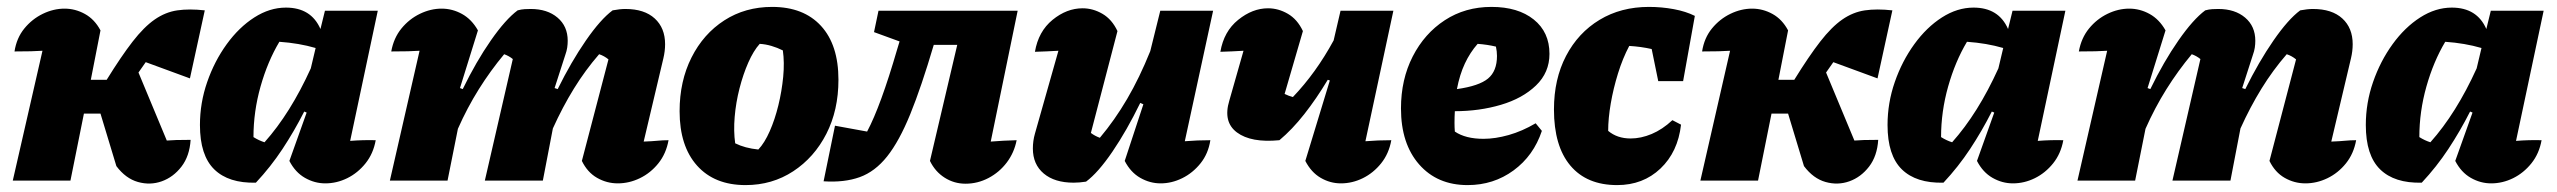

<svg xmlns="http://www.w3.org/2000/svg" viewBox="-20 -523 7404 556"><path d="M17 0 103 -376Q76 -374 22 -374Q28 -413 50.5 -440.5Q73 -468 104 -483Q135 -498 167 -498Q198 -498 226 -482.5Q254 -467 271 -435L243 -292H289Q331 -360 364 -402.5Q397 -445 428 -466.5Q459 -488 493.5 -493Q528 -498 573 -493L530 -296L402 -343Q391 -328 381 -313L463 -116Q474 -117 490.5 -117.5Q507 -118 532 -118Q529 -71 505.5 -40.5Q482 -10 448.5 2Q415 14 379.5 4Q344 -6 317 -42L271 -194H223L184 0Z M721 6Q642 8 600.5 -32.5Q559 -73 559 -161Q559 -225 580 -285.5Q601 -346 636.5 -395Q672 -444 716.5 -472.5Q761 -501 808 -501Q881 -501 908 -439L921 -492H1074L994 -115Q1031 -118 1068 -117Q1061 -78 1038.5 -50Q1016 -22 985.5 -7Q955 8 922 8Q891 8 863 -8Q835 -24 818 -57L868 -197L861 -200Q832 -143 798 -91.5Q764 -40 721 6ZM714 -126Q730 -116 746 -111Q821 -195 880 -325L894 -384Q846 -398 789 -402Q755 -345 734.5 -272.5Q714 -200 714 -126Z M1109 0 1195 -376Q1168 -374 1113 -374Q1120 -413 1142.5 -440.5Q1165 -468 1196 -483Q1227 -498 1259 -498Q1290 -498 1318 -482.5Q1346 -467 1364 -435L1312 -268L1320 -265Q1359 -345 1401.5 -406Q1444 -467 1479 -493Q1490 -496 1499.5 -496.5Q1509 -497 1517 -497Q1565 -497 1594.5 -472Q1624 -447 1624 -405Q1624 -395 1622.5 -385Q1621 -375 1617 -364L1586 -268L1595 -265Q1634 -344 1676.5 -405.5Q1719 -467 1754 -493Q1775 -497 1791 -497Q1846 -497 1876 -469.5Q1906 -442 1906 -395Q1906 -375 1901 -354L1844 -113Q1870 -114 1884.5 -115.5Q1899 -117 1916 -117Q1909 -78 1886.5 -50Q1864 -22 1833 -7Q1802 8 1769 8Q1737 8 1709 -8Q1681 -24 1665 -57L1742 -351Q1730 -361 1715 -366Q1675 -320 1642 -266.5Q1609 -213 1581 -151L1552 0H1384L1465 -352Q1454 -361 1440 -366Q1400 -318 1366.5 -264.5Q1333 -211 1306 -150L1276 0Z M2139 13Q2049 13 1998.5 -43.5Q1948 -100 1948 -201Q1948 -288 1982.5 -356.5Q2017 -425 2077.5 -464Q2138 -503 2216 -503Q2307 -503 2357.5 -448Q2408 -393 2408 -292Q2408 -204 2373 -135.5Q2338 -67 2277 -27Q2216 13 2139 13ZM2176 -90Q2194 -109 2209 -143Q2224 -177 2234 -218Q2244 -259 2248 -300.5Q2252 -342 2247 -377Q2231 -385 2214 -390Q2197 -395 2180 -396Q2162 -376 2147 -342Q2132 -308 2121.5 -267Q2111 -226 2107.5 -184.5Q2104 -143 2109 -108Q2137 -94 2176 -90Z M2365 2 2398 -159 2491 -142Q2530 -215 2578 -380L2585 -403L2511 -430L2524 -492H2927L2849 -113Q2885 -116 2924 -117Q2917 -81 2895.5 -52.5Q2874 -24 2842.5 -7.5Q2811 9 2776 9Q2743 9 2715.5 -8.5Q2688 -26 2673 -57L2752 -393H2684Q2648 -271 2616 -192.5Q2584 -114 2549 -70Q2514 -26 2469.5 -10Q2425 6 2365 2Z M3237 -57 3291 -221 3282 -225Q3243 -145 3201.5 -84Q3160 -23 3125 3Q3106 6 3089 6Q3034 6 3002.5 -20.5Q2971 -47 2971 -93Q2971 -115 2977 -136L3045 -376Q3011 -374 2977 -373Q2987 -432 3028 -465.5Q3069 -499 3115 -499Q3145 -499 3172.5 -483Q3200 -467 3216 -433L3139 -138Q3151 -129 3165 -124Q3208 -175 3244 -236.5Q3280 -298 3311 -375L3340 -492H3493L3411 -114Q3447 -117 3485 -117Q3479 -78 3456.5 -50Q3434 -22 3403.5 -7Q3373 8 3341 8Q3310 8 3282 -8Q3254 -24 3237 -57Z M3685 -117Q3603 -109 3562 -139.5Q3521 -170 3540 -232L3581 -376Q3548 -374 3514 -373Q3524 -432 3565.5 -465.5Q3607 -499 3652 -499Q3682 -499 3709.5 -483Q3737 -467 3753 -433L3700 -251Q3712 -245 3724 -242Q3791 -312 3842 -406L3862 -492H4015L3934 -114Q3970 -117 4009 -117Q4002 -78 3979.5 -50Q3957 -22 3926.5 -7Q3896 8 3863 8Q3832 8 3804.5 -8Q3777 -24 3760 -57L3831 -290L3825 -292Q3792 -237 3757 -192.5Q3722 -148 3685 -117Z M4230 13Q4142 13 4089.5 -47Q4037 -107 4037 -209Q4037 -293 4071 -359.5Q4105 -426 4164 -464.5Q4223 -503 4299 -503Q4376 -503 4421.5 -466.5Q4467 -430 4467 -367Q4467 -313 4428 -275.5Q4389 -238 4326.5 -219.5Q4264 -201 4193 -201Q4192 -185 4192 -167Q4192 -154 4193 -142Q4224 -121 4276 -121Q4310 -121 4349 -132Q4388 -143 4427 -166L4445 -144Q4421 -72 4363 -29.5Q4305 13 4230 13ZM4315 -361Q4315 -374 4312 -388Q4287 -394 4259 -396Q4237 -371 4222 -339Q4207 -307 4199 -265Q4263 -274 4289 -295.5Q4315 -317 4315 -361Z M4663 13Q4575 13 4527.5 -43.5Q4480 -100 4480 -206Q4480 -294 4515 -361Q4550 -428 4612 -465.5Q4674 -503 4755 -503Q4792 -503 4827 -496.5Q4862 -490 4888 -477L4854 -288H4782L4763 -381Q4732 -388 4698 -390Q4679 -354 4665.5 -310.5Q4652 -267 4644.5 -223.5Q4637 -180 4637 -144Q4663 -122 4702 -122Q4732 -122 4763 -135Q4794 -148 4823 -175L4848 -162Q4839 -83 4788.5 -35Q4738 13 4663 13Z M4904 0 4990 -376Q4963 -374 4909 -374Q4915 -413 4937.5 -440.5Q4960 -468 4991 -483Q5022 -498 5054 -498Q5085 -498 5113 -482.5Q5141 -467 5158 -435L5130 -292H5176Q5218 -360 5251 -402.5Q5284 -445 5315 -466.5Q5346 -488 5380.5 -493Q5415 -498 5460 -493L5417 -296L5289 -343Q5278 -328 5268 -313L5350 -116Q5361 -117 5377.5 -117.5Q5394 -118 5419 -118Q5416 -71 5392.5 -40.5Q5369 -10 5335.5 2Q5302 14 5266.5 4Q5231 -6 5204 -42L5158 -194H5110L5071 0Z M5608 6Q5529 8 5487.5 -32.5Q5446 -73 5446 -161Q5446 -225 5467 -285.5Q5488 -346 5523.5 -395Q5559 -444 5603.5 -472.5Q5648 -501 5695 -501Q5768 -501 5795 -439L5808 -492H5961L5881 -115Q5918 -118 5955 -117Q5948 -78 5925.5 -50Q5903 -22 5872.5 -7Q5842 8 5809 8Q5778 8 5750 -8Q5722 -24 5705 -57L5755 -197L5748 -200Q5719 -143 5685 -91.5Q5651 -40 5608 6ZM5601 -126Q5617 -116 5633 -111Q5708 -195 5767 -325L5781 -384Q5733 -398 5676 -402Q5642 -345 5621.5 -272.5Q5601 -200 5601 -126Z M5996 0 6082 -376Q6055 -374 6000 -374Q6007 -413 6029.5 -440.5Q6052 -468 6083 -483Q6114 -498 6146 -498Q6177 -498 6205 -482.5Q6233 -467 6251 -435L6199 -268L6207 -265Q6246 -345 6288.5 -406Q6331 -467 6366 -493Q6377 -496 6386.5 -496.5Q6396 -497 6404 -497Q6452 -497 6481.5 -472Q6511 -447 6511 -405Q6511 -395 6509.5 -385Q6508 -375 6504 -364L6473 -268L6482 -265Q6521 -344 6563.5 -405.5Q6606 -467 6641 -493Q6662 -497 6678 -497Q6733 -497 6763 -469.5Q6793 -442 6793 -395Q6793 -375 6788 -354L6731 -113Q6757 -114 6771.5 -115.5Q6786 -117 6803 -117Q6796 -78 6773.5 -50Q6751 -22 6720 -7Q6689 8 6656 8Q6624 8 6596 -8Q6568 -24 6552 -57L6629 -351Q6617 -361 6602 -366Q6562 -320 6529 -266.5Q6496 -213 6468 -151L6439 0H6271L6352 -352Q6341 -361 6327 -366Q6287 -318 6253.5 -264.5Q6220 -211 6193 -150L6163 0Z M6993 6Q6914 8 6872.5 -32.5Q6831 -73 6831 -161Q6831 -225 6852 -285.5Q6873 -346 6908.5 -395Q6944 -444 6988.5 -472.5Q7033 -501 7080 -501Q7153 -501 7180 -439L7193 -492H7346L7266 -115Q7303 -118 7340 -117Q7333 -78 7310.5 -50Q7288 -22 7257.5 -7Q7227 8 7194 8Q7163 8 7135 -8Q7107 -24 7090 -57L7140 -197L7133 -200Q7104 -143 7070 -91.5Q7036 -40 6993 6ZM6986 -126Q7002 -116 7018 -111Q7093 -195 7152 -325L7166 -384Q7118 -398 7061 -402Q7027 -345 7006.5 -272.5Q6986 -200 6986 -126Z"/></svg>

Font: Piazzolla ExtraBold
Style: Italic
Weight: 800
Italic angle: -11.3°
Designer: Juan Pablo del Peral
Foundry: Huerta Tipografica
Version: Version 1.330